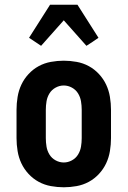

<svg xmlns="http://www.w3.org/2000/svg" viewBox="-20 -785 540 813"><path d="M250 8Q223 8 195.5 3Q168 -2 144 -15Q120 -28 101 -48.5Q82 -69 70.5 -93.5Q59 -118 54.5 -145.5Q50 -173 50 -200V-320Q50 -347 54.5 -374.5Q59 -402 70.5 -426.5Q82 -451 101 -471.5Q120 -492 144 -505Q168 -518 195.5 -523Q223 -528 250 -528Q277 -528 304.5 -523Q332 -518 356 -505Q380 -492 399 -471.5Q418 -451 429.5 -426.5Q441 -402 445.5 -374.5Q450 -347 450 -320V-200Q450 -173 445.5 -145.5Q441 -118 429.5 -93.5Q418 -69 399 -48.5Q380 -28 356 -15Q332 -2 304.5 3Q277 8 250 8ZM250 -97Q268 -97 284.5 -106Q301 -115 310.5 -130.5Q320 -146 323 -164Q326 -182 326 -200V-320Q326 -338 323 -356Q320 -374 310.5 -389.5Q301 -405 284.5 -414Q268 -423 250 -423Q232 -423 215.5 -414Q199 -405 189.5 -389.5Q180 -374 177 -356Q174 -338 174 -320V-200Q174 -182 177 -164Q180 -146 189.5 -130.5Q199 -115 215.5 -106Q232 -97 250 -97ZM346 -591 250 -699 154 -591 103 -625 192 -765H308L397 -625Q384 -616 371.5 -607.5Q359 -599 346 -591Z"/></svg>

Font: Iosevka SS18 Extrabold
Style: Regular
Weight: 800
Monospace: yes
Designer: Belleve Invis
Foundry: Belleve Invis
Version: Version 25.1.1; ttfautohint (v1.8.4)